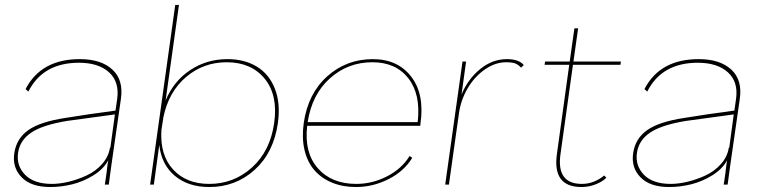

<svg xmlns="http://www.w3.org/2000/svg" viewBox="-20 -750 3101 780"><path d="M304.2 -509.8Q390.6 -509.8 436.5 -467.5Q482.4 -425.3 471.2 -348.1L432.1 -76.2Q427.7 -47.9 421.9 0H405.8Q406.2 -2.4 408.2 -15.1Q410.2 -27.8 412.6 -46.1Q415 -64.5 417 -82L419.9 -99.1Q400.9 -63.5 359.6 -37.8Q318.4 -12.2 273.4 -1.2Q228.5 9.8 184.1 9.8Q106.4 9.8 67.9 -29.8Q29.3 -69.3 38.1 -127.9Q46.9 -187.5 95 -221.4Q143.1 -255.4 246.1 -271Q338.4 -286.1 449.2 -300.8L456.1 -348.1Q465.8 -417.5 422.9 -456.3Q379.9 -495.1 300.8 -495.1Q154.3 -495.1 95.2 -377.9L84 -388.2Q147 -509.8 304.2 -509.8ZM53.2 -127.9Q46.4 -76.2 82.3 -39.6Q118.2 -2.9 190.9 -2.9Q222.2 -2.9 259 -11.7Q295.9 -20.5 332.3 -37.4Q368.7 -54.2 395 -84Q421.4 -113.8 426.8 -150.9L428.2 -148.9L446.8 -285.2L252.9 -258.8Q151.9 -242.2 106 -210.7Q60.1 -179.2 53.2 -127.9Z M691.9 -730H707L652.8 -341.8Q685.5 -420.9 752.9 -465.3Q820.3 -509.8 903.8 -509.8Q973.6 -509.8 1023.7 -479.2Q1073.7 -448.7 1096.9 -389.2Q1120.1 -329.6 1108.9 -250Q1091.8 -129.9 1014.6 -60.1Q937.5 9.8 830.1 9.8Q745.1 9.8 690.7 -35.4Q636.2 -80.6 627 -161.1L605 0H589.8L604 -101.1ZM635.7 -221.2Q629.4 -120.1 683.1 -61.5Q736.8 -2.9 830.1 -2.9Q929.7 -2.9 1003.7 -69.6Q1077.6 -136.2 1093.8 -250Q1109.9 -363.8 1055.2 -430.4Q1000.5 -497.1 900.9 -497.1Q806.6 -497.1 736.1 -437.3Q665.5 -377.4 644 -274.9Z M1425.8 9.8Q1372.1 9.8 1328.9 -8.1Q1285.6 -25.9 1257.1 -58.8Q1228.5 -91.8 1217 -140.9Q1205.6 -189.9 1213.9 -250Q1231 -369.6 1309.1 -439.7Q1387.2 -509.8 1494.6 -509.8Q1595.7 -509.8 1650.6 -438.5Q1705.6 -367.2 1688 -246.1Q1688 -240.7 1687 -238.8H1228Q1215.3 -130.4 1271 -66.7Q1326.7 -2.9 1427.7 -2.9Q1492.2 -2.9 1552 -33.4Q1611.8 -64 1644 -116.2L1654.8 -108.9Q1621.6 -54.2 1558.3 -22.2Q1495.1 9.8 1425.8 9.8ZM1230 -253.9H1676.8Q1689.9 -366.2 1639.2 -431.6Q1588.4 -497.1 1492.7 -497.1Q1393.1 -497.1 1320.1 -431.6Q1247.1 -366.2 1230 -253.9Z M2039.6 -509.8Q2087.4 -509.8 2107.9 -485.8L2096.7 -475.1Q2086.9 -486.3 2074.5 -491.7Q2062 -497.1 2036.6 -497.1Q1991.2 -497.1 1949 -467.3Q1906.7 -437.5 1879.4 -390.4Q1852.1 -343.3 1844.7 -291L1803.7 0H1788.6L1858.9 -500H1873.5L1855 -366.2Q1880.9 -428.7 1930.4 -469.2Q1980 -509.8 2039.6 -509.8Z M2257.3 -126Q2238.8 -2.9 2343.8 -2.9Q2392.6 -2.9 2434.6 -37.1L2443.4 -27.8Q2426.3 -11.2 2398.9 -0.7Q2371.6 9.8 2342.3 9.8Q2222.7 9.8 2242.7 -126L2292.5 -486.8H2192.4L2194.3 -500H2294.4L2313.5 -634.8H2328.6L2309.6 -500H2502.4L2500.5 -486.8H2307.6Z M2818.4 -509.8Q2904.8 -509.8 2950.7 -467.5Q2996.6 -425.3 2985.4 -348.1L2946.3 -76.2Q2941.9 -47.9 2936 0H2919.9Q2920.4 -2.4 2922.4 -15.1Q2924.3 -27.8 2926.8 -46.1Q2929.2 -64.5 2931.2 -82L2934.1 -99.1Q2915 -63.5 2873.8 -37.8Q2832.5 -12.2 2787.6 -1.2Q2742.7 9.8 2698.2 9.8Q2620.6 9.8 2582 -29.8Q2543.5 -69.3 2552.2 -127.9Q2561 -187.5 2609.1 -221.4Q2657.2 -255.4 2760.3 -271Q2852.5 -286.1 2963.4 -300.8L2970.2 -348.1Q2980 -417.5 2937 -456.3Q2894 -495.1 2814.9 -495.1Q2668.5 -495.1 2609.4 -377.9L2598.1 -388.2Q2661.1 -509.8 2818.4 -509.8ZM2567.4 -127.9Q2560.5 -76.2 2596.4 -39.6Q2632.3 -2.9 2705.1 -2.9Q2736.3 -2.9 2773.2 -11.7Q2810.1 -20.5 2846.4 -37.4Q2882.8 -54.2 2909.2 -84Q2935.5 -113.8 2940.9 -150.9L2942.4 -148.9L2960.9 -285.2L2767.1 -258.8Q2666 -242.2 2620.1 -210.7Q2574.2 -179.2 2567.4 -127.9Z"/></svg>

Font: Human Sans Thin
Style: Italic
Weight: 100
Italic angle: -8°
Designer: Tim Radville
Foundry: Continuum
Version: Version 1.000;FEAKit 1.0